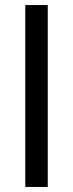

<svg xmlns="http://www.w3.org/2000/svg" viewBox="-20 -740 289 760"><path d="M80 0H169V-720H80Z"/></svg>

Font: Eudonet Medium
Style: Regular
Weight: 500
Designer: Mikhail Sharanda
Foundry: Mikhail Sharanda
Version: Version 4.503;Glyphs 3.1.2 (3151)